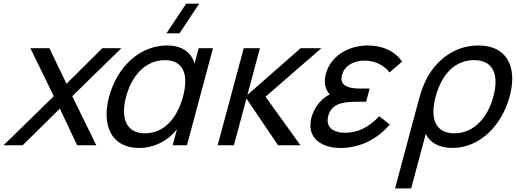

<svg xmlns="http://www.w3.org/2000/svg" viewBox="-82 -808 2870 1068"><path d="M-62.3 0H44.2L250.8 -204L347.2 0H453.7L319.8 -273L593.3 -540H487.3L287.8 -342L192.8 -540H86.8L217.3 -273Z M1026 -787.5H953.5L843.8 -622.5H916.3ZM1023.2 -540 1000 -453.5C982.7 -517.5 929.7 -555 847.2 -555C692.2 -555 568.4 -432.5 524.9 -270C515.5 -235.1 510.9 -202 510.9 -171.5C510.9 -60.9 572 15 692 15C774 15 849.7 -23 902.1 -88L878.5 0H958L1102.7 -540ZM724.8 -66.5C643.5 -66.5 607.7 -116.8 607.7 -189.9C607.7 -214.4 611.7 -241.4 619.4 -270C651.6 -390.5 729.4 -473.5 834.9 -473.5C913.1 -473.5 948.5 -427.6 948.5 -355.1C948.5 -329.8 944.3 -301.4 936 -270.5C904.2 -152 831.8 -66.5 724.8 -66.5Z M1128.7 0H1219.2L1288.8 -260L1464.7 0H1589.2L1395 -270L1705.8 -540H1590.3L1294.2 -280L1363.8 -540H1273.8Z M2027.4 -161.5C1972.5 -102 1908.8 -69.5 1838.8 -69.5C1776.7 -69.5 1740.4 -95.1 1740.4 -138.4C1740.4 -146.1 1741.5 -154.3 1743.8 -163C1760.8 -226.5 1815.5 -242 1898.5 -242H1954.5L1974.2 -315.5H1918.7C1857.9 -315.5 1817.4 -330.6 1817.4 -370.5C1817.4 -376.6 1818.3 -383.2 1820.3 -390.5C1835.2 -446 1889.4 -471 1945.9 -471C2005.9 -471 2055.9 -443 2084.7 -405L2154.9 -465.5C2114.7 -522.5 2049.4 -555 1962.9 -555C1858.9 -555 1757.7 -498.5 1730.7 -397.5C1726.7 -382.8 1724.8 -369 1724.8 -356C1724.8 -327.5 1734.2 -303.1 1752.3 -282.5C1700.2 -257.5 1664.4 -206 1650.4 -154C1646.3 -138.8 1644.4 -124.5 1644.4 -111.1C1644.4 -31.2 1713.7 15 1812.6 15C1919.6 15 2017.1 -33.5 2086.1 -115.5Z M2115.5 240H2205L2286.3 -63.5C2307.7 -16.5 2359.8 15 2434.3 15C2585.3 15 2709.2 -108 2753 -271.5C2762.4 -306.5 2767.2 -339.7 2767.2 -370.2C2767.2 -480 2705.8 -555 2579 -555C2437 -555 2324.3 -461 2272.3 -328.5C2261.4 -302.5 2252.5 -271.5 2242.9 -235.5ZM2445.6 -66.5C2365.5 -66.5 2329 -113.2 2329 -186.9C2329 -212.1 2333.2 -240.4 2341.4 -271C2373.4 -390.5 2445.7 -473.5 2554.7 -473.5C2636.7 -473.5 2674.4 -426.2 2674.4 -352C2674.4 -327.7 2670.3 -300.4 2662.4 -271C2630.7 -152.5 2553.1 -66.5 2445.6 -66.5Z"/></svg>

Font: Manrope
Style: MediumItalic
Weight: 500
Italic angle: -15°
Designer: Mikhail Sharanda
Foundry: Mikhail Sharanda
Version: Version 4.502;hotconv 1.0.109;makeotfexe 2.5.65596